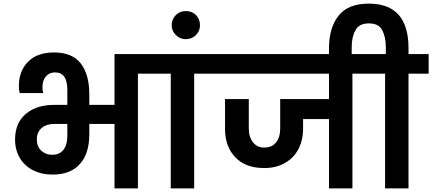

<svg xmlns="http://www.w3.org/2000/svg" viewBox="-20 -1038 2382 1058"><path d="M611 -740C611 -740 611 -460 611 -460C611 -460 472 -460 472 -460C472 -460 472 -520 472 -520C472 -520 472 -520 472 -520C472 -590 457 -646 426 -687C395 -728 346 -749 278 -749C278 -749 278 -749 278 -749C216 -749 168 -732 135 -698C101 -664 84 -619 84 -564C84 -564 84 -564 84 -564C84 -553 85 -540 88 -525C88 -525 218 -525 218 -525C218 -525 218 -525 218 -525C215 -536 214 -547 214 -559C214 -559 214 -559 214 -559C214 -583 220 -602 233 -617C246 -632 262 -639 283 -639C283 -639 283 -639 283 -639C306 -639 324 -631 335 -614C346 -597 351 -573 351 -543C351 -543 351 -460 351 -460C351 -460 277 -460 277 -460C277 -460 277 -460 277 -460C214 -460 163 -444 123 -411C83 -378 63 -330 63 -269C63 -269 63 -269 63 -269C63 -231 72 -197 89 -168C106 -139 131 -116 162 -100C193 -84 229 -76 270 -76C270 -76 270 -76 270 -76C335 -76 385 -95 420 -134C455 -173 472 -227 472 -296C472 -296 472 -355 472 -355C472 -355 611 -355 611 -355C611 -355 611 0 611 0C611 0 740 0 740 0C740 0 740 -632 740 -632C740 -632 852 -632 852 -632C852 -632 852 -740 852 -740C852 -740 611 -740 611 -740ZM351 -289C351 -289 351 -289 351 -289C351 -257 344 -232 330 -213C315 -194 295 -185 268 -185C268 -185 268 -185 268 -185C243 -185 223 -193 207 -208C191 -223 183 -244 183 -270C183 -270 183 -270 183 -270C183 -297 192 -318 210 -333C227 -348 251 -355 280 -355C280 -355 351 -355 351 -355C351 -355 351 -289 351 -289Z M1050 0C1050 0 1050 -632 1050 -632C1050 -632 1161 -632 1161 -632C1161 -632 1161 -740 1161 -740C1161 -740 810 -740 810 -740C810 -740 810 -632 810 -632C810 -632 921 -632 921 -632C921 -632 921 0 921 0C921 0 1050 0 1050 0Z M1082 -899C1082 -899 1082 -899 1082 -899C1082 -921 1075 -940 1060 -955C1045 -970 1026 -977 1004 -977C1004 -977 1004 -977 1004 -977C982 -977 964 -970 949 -955C934 -940 926 -921 926 -899C926 -899 926 -899 926 -899C926 -878 934 -860 949 -845C964 -830 982 -822 1004 -822C1004 -822 1004 -822 1004 -822C1026 -822 1045 -830 1060 -845C1075 -860 1082 -878 1082 -899Z M2033 -740C2033 -740 1139 -740 1139 -740C1139 -740 1139 -632 1139 -632C1139 -632 1793 -632 1793 -632C1793 -632 1793 -492 1793 -492C1793 -492 1524 -492 1524 -492C1524 -492 1524 -330 1524 -330C1524 -330 1524 -330 1524 -330C1524 -297 1516 -272 1501 -253C1486 -234 1464 -225 1436 -225C1436 -225 1436 -225 1436 -225C1409 -225 1389 -235 1374 -254C1359 -273 1351 -298 1351 -330C1351 -330 1351 -492 1351 -492C1351 -492 1220 -492 1220 -492C1220 -492 1220 -327 1220 -327C1220 -327 1220 -327 1220 -327C1220 -262 1239 -210 1277 -171C1314 -132 1367 -112 1436 -112C1436 -112 1436 -112 1436 -112C1479 -112 1517 -121 1550 -140C1582 -158 1607 -183 1624 -216C1641 -248 1650 -285 1650 -327C1650 -327 1650 -382 1650 -382C1650 -382 1793 -382 1793 -382C1793 -382 1793 0 1793 0C1793 0 1922 0 1922 0C1922 0 1922 -632 1922 -632C1922 -632 2033 -632 2033 -632C2033 -632 2033 -740 2033 -740Z M2231 -740C2231 -740 2231 -773 2231 -773C2231 -773 2231 -773 2231 -773C2231 -936 2158 -1018 2013 -1018C2013 -1018 2013 -1018 2013 -1018C1936 -1018 1881 -996 1846 -952C1811 -908 1793 -848 1793 -773C1793 -773 1793 -711 1793 -711C1793 -711 1918 -711 1918 -711C1918 -711 1918 -780 1918 -780C1918 -780 1918 -780 1918 -780C1918 -816 1925 -847 1939 -872C1952 -897 1977 -909 2013 -909C2013 -909 2013 -909 2013 -909C2048 -909 2073 -897 2086 -872C2099 -847 2106 -816 2106 -780C2106 -780 2106 -740 2106 -740C2106 -740 1991 -740 1991 -740C1991 -740 1991 -632 1991 -632C1991 -632 2102 -632 2102 -632C2102 -632 2102 0 2102 0C2102 0 2231 0 2231 0C2231 0 2231 -632 2231 -632C2231 -632 2342 -632 2342 -632C2342 -632 2342 -740 2342 -740C2342 -740 2231 -740 2231 -740Z"/></svg>

Font: Girnar Poppins
Style: SemiBold
Weight: 500
Designer: Ninad Kale (Devanagari), Jonny Pinhorn (Latin)
Foundry: Indian Type Foundry
Version: ""